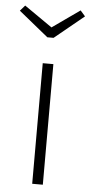

<svg xmlns="http://www.w3.org/2000/svg" viewBox="-63 -796 391 828"><g transform="rotate(5 132.0 -381.5)"><path d="M252 -763 133 -679 12 -763 -9 -739 119 -635H146L273 -739ZM155 -522H109V0H155Z"/></g></svg>

Font: Fira Sans ExtraLight
Style: Regular
Weight: 200
Designer: bBox Type GmbH & Carrois Corporate GbR & Edenspiekermann AG
Foundry: bBox Type GmbH & Carrois Corporate GbR & Edenspiekermann AG
Version: Version 4.300;PS 004.300;hotconv 1.0.88;makeotf.lib2.5.64775